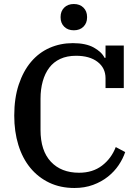

<svg xmlns="http://www.w3.org/2000/svg" viewBox="-20 -925 696 957"><path d="M351 12Q281 12 225.5 -14.5Q170 -41 131 -88.5Q92 -136 71.5 -202.5Q51 -269 51 -349Q51 -436 73.5 -503.5Q96 -571 135 -617Q174 -663 227.5 -686.5Q281 -710 343 -710Q408 -710 447.5 -688Q487 -666 501 -637H506V-698H597V-486H506V-535Q506 -586 466.5 -616.5Q427 -647 359 -647Q314 -647 280.5 -631.5Q247 -616 225.5 -587.5Q204 -559 193 -519.5Q182 -480 182 -433V-277Q182 -174 233.5 -119Q285 -64 374 -64Q442 -64 488.5 -99.5Q535 -135 557 -192L604 -167Q593 -134 571.5 -102Q550 -70 518 -44.5Q486 -19 444 -3.5Q402 12 351 12ZM348 -774Q318 -774 300 -792Q282 -810 282 -838V-841Q282 -869 300 -887Q318 -905 348 -905Q378 -905 396 -887Q414 -869 414 -841V-838Q414 -810 396 -792Q378 -774 348 -774Z"/></svg>

Font: IBM Plex Serif Medium
Style: Regular
Weight: 500
Designer: Mike Abbink, Paul van der Laan, Pieter van Rosmalen
Foundry: Bold Monday
Version: Version 2.5